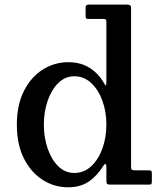

<svg xmlns="http://www.w3.org/2000/svg" viewBox="-20 -800 706 832"><path d="M53 -260Q53 -345.5 83.8 -406Q114.5 -466.5 165.2 -498.5Q216 -530.5 276.5 -530.5Q329 -530.5 368.2 -506Q407.5 -481.5 432 -437.5Q437.5 -428 439.2 -430Q441 -432 441 -452V-704.5Q441 -714 438 -716Q435 -718 425.5 -718H361Q354.5 -718 352.8 -721Q351 -724 351 -731V-769Q351 -780 364 -780H528.5Q538 -780 543 -777.5Q548 -775 548 -765V-79Q548 -67.5 551 -64.8Q554 -62 565.5 -62H622.5Q631.5 -62 634.8 -60Q638 -58 638 -48.5V-15Q638 -5 635.8 -2.5Q633.5 0 624 0H457.5Q447 0 444 -3.5Q441 -7 441 -18V-73.5Q441 -101 428 -81.5Q400 -37 364 -12.8Q328 11.5 275 11.5Q215 11.5 164.5 -20.8Q114 -53 83.5 -113.5Q53 -174 53 -260ZM170 -260Q170 -204.5 186.5 -156.5Q203 -108.5 232.5 -79.5Q262 -50.5 301.5 -50.5Q344 -50.5 375.2 -79.5Q406.5 -108.5 423.8 -156.5Q441 -204.5 441 -260Q441 -315.5 423.8 -363.2Q406.5 -411 375.2 -440.2Q344 -469.5 301.5 -469.5Q262 -469.5 232.5 -440.2Q203 -411 186.5 -363.2Q170 -315.5 170 -260Z"/></svg>

Font: Besley* Medium
Style: Regular
Weight: 500
Designer: Owen Earl
Foundry: indestructible type*
Version: Version 3.000; ttfautohint (v1.8.3)